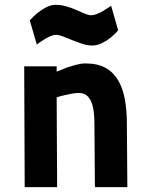

<svg xmlns="http://www.w3.org/2000/svg" viewBox="-20 -773 614 793"><path d="M82 0 80 -499H214V-477Q235 -486 256 -494Q274 -500 294.5 -505.5Q315 -511 333 -511Q382 -511 414.5 -493.5Q447 -476 467 -443Q487 -410 495.5 -364Q504 -318 504 -261L506 0H372L370 -261Q370 -286 367.5 -309Q365 -332 358 -350Q351 -368 338.5 -378.5Q326 -389 305 -389Q292 -389 276.5 -386Q261 -383 247 -380Q230 -376 214 -371L216 0ZM468 -648Q453 -630 435 -616Q420 -604 400.5 -594.5Q381 -585 361 -585Q341 -585 320 -592Q299 -599 279 -607Q259 -615 241.5 -622Q224 -629 212 -629Q201 -629 187 -623Q173 -617 161 -609Q146 -600 132 -589L103 -689Q119 -707 137 -721Q152 -733 171 -743Q190 -753 210 -753Q233 -753 255 -746.5Q277 -740 296 -731.5Q315 -723 330.5 -716.5Q346 -710 357 -710Q367 -710 381 -715.5Q395 -721 408 -729Q423 -738 439 -749Z"/></svg>

Font: Panefresco 999wt
Style: Regular
Weight: 900
Version: Version 1.001